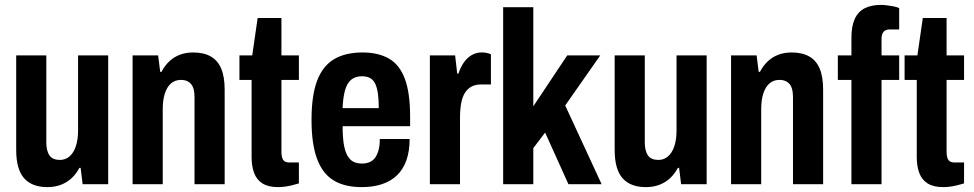

<svg xmlns="http://www.w3.org/2000/svg" viewBox="-20 -754 3987 786"><path d="M174.1 12Q110.7 12 78.5 -24.5Q46.3 -61 46.3 -140.7V-527.2H169.6V-170.2Q169.6 -153.7 172.9 -140.3Q176.2 -126.9 182.5 -117.7Q188.9 -108.4 199.8 -103.9Q210.7 -99.3 225 -99.3Q247.7 -99.3 264.4 -113.5Q281.2 -127.8 290.4 -155Q299.6 -182.2 299.6 -219.9V-527.2H422.9V0H318.3L310.1 -66.8H305.1Q291.1 -40.8 271.8 -23.4Q252.4 -6 228.1 3Q203.8 12 174.1 12Z M522.8 0V-527.2H627.4L635.9 -459.7H640.9Q655.1 -486.4 674.1 -503.9Q693.1 -521.4 717.3 -530.3Q741.5 -539.2 771 -539.2Q813.9 -539.2 842.6 -523Q871.4 -506.7 885.5 -473.3Q899.7 -439.8 899.7 -386.7V0H776.3V-356.2Q776.3 -373.5 773.2 -386.8Q770 -400.1 763 -408.8Q756.1 -417.6 745.7 -422.2Q735.3 -426.9 720.6 -426.9Q697.1 -426.9 680.4 -412.8Q663.8 -398.7 655 -371.8Q646.2 -345 646.2 -306.3V0Z M1118.6 12Q1078.3 12 1054.4 -3.1Q1030.4 -18.3 1020.2 -46.3Q1010 -74.3 1010 -109.9V-426.9H960.2V-527.2H1012.6L1034.7 -680.2H1132.1V-527.2H1203.6V-426.9H1132.1V-132.9Q1132.1 -110.4 1139.1 -99.6Q1146.1 -88.8 1165 -88.8H1203.6V-3.2Q1190.1 1 1175.2 4.6Q1160.3 8.2 1146 10.1Q1131.7 12 1118.6 12Z M1460.7 12Q1390.1 12 1344.9 -16Q1299.7 -44 1277.5 -104.9Q1255.3 -165.8 1255.3 -263.2Q1255.3 -363 1278.2 -423.6Q1301.1 -484.2 1347.6 -511.7Q1394.1 -539.2 1463.8 -539.2Q1529 -539.2 1572.5 -514Q1616 -488.8 1637.4 -431.4Q1658.9 -374 1658.9 -275.7V-237.3H1382.6Q1382.4 -185.2 1389.7 -151.5Q1397.1 -117.9 1414.2 -101.1Q1431.3 -84.4 1461.7 -84.4Q1479.2 -84.4 1492.8 -90.2Q1506.5 -96 1515.4 -108Q1524.3 -120.1 1529.7 -139.4Q1535 -158.7 1534.8 -185H1656.9Q1656.9 -135.3 1643.8 -98.1Q1630.7 -60.9 1605.4 -36.5Q1580.2 -12.2 1543.9 -0.1Q1507.7 12 1460.7 12ZM1382.4 -311.2H1530.6Q1530.6 -346.6 1527 -371.4Q1523.4 -396.3 1515.6 -412.1Q1507.7 -427.9 1494.3 -434.9Q1480.9 -441.8 1462.2 -441.8Q1433.8 -441.8 1417 -427.1Q1400.1 -412.4 1392.2 -383.6Q1384.4 -354.8 1382.4 -311.2Z M1739.8 0V-527.2H1843.2L1851.7 -452.7H1856.7Q1865.7 -479.4 1878.9 -498.4Q1892.1 -517.4 1910.9 -528.4Q1929.7 -539.4 1952.7 -539.4Q1963.2 -539.4 1972.8 -537.2Q1982.5 -535 1989.7 -531.8V-408.2H1948.3Q1926.7 -408.2 1910.5 -399.7Q1894.3 -391.2 1883.7 -374.7Q1873.1 -358.2 1868.1 -332.3Q1863.2 -306.5 1863.2 -271.8V0Z M2039.8 0V-724.4H2163.2V-318.8L2302.1 -527.2H2437.3L2293.8 -322.2L2442.9 0H2307L2211.6 -211.3L2163.2 -147.6V0Z M2624.1 12Q2560.7 12 2528.5 -24.5Q2496.3 -61 2496.3 -140.7V-527.2H2619.6V-170.2Q2619.6 -153.7 2622.9 -140.3Q2626.2 -126.9 2632.5 -117.7Q2638.9 -108.4 2649.8 -103.9Q2660.7 -99.3 2675 -99.3Q2697.7 -99.3 2714.4 -113.5Q2731.2 -127.8 2740.4 -155Q2749.6 -182.2 2749.6 -219.9V-527.2H2872.9V0H2768.3L2760.1 -66.8H2755.1Q2741.1 -40.8 2721.8 -23.4Q2702.4 -6 2678.1 3Q2653.8 12 2624.1 12Z M2972.8 0V-527.2H3077.4L3085.9 -459.7H3090.9Q3105.1 -486.4 3124.1 -503.9Q3143.1 -521.4 3167.3 -530.3Q3191.5 -539.2 3221 -539.2Q3263.9 -539.2 3292.6 -523Q3321.4 -506.7 3335.5 -473.3Q3349.7 -439.8 3349.7 -386.7V0H3226.3V-356.2Q3226.3 -373.5 3223.2 -386.8Q3220 -400.1 3213 -408.8Q3206.1 -417.6 3195.7 -422.2Q3185.3 -426.9 3170.6 -426.9Q3147.1 -426.9 3130.4 -412.8Q3113.8 -398.7 3105 -371.8Q3096.2 -345 3096.2 -306.3V0Z M3465.5 0V-426.9H3409.9V-527.2H3465.5V-597.9Q3465.5 -646.7 3479.1 -676.5Q3492.7 -706.3 3519.8 -720.1Q3546.9 -733.9 3586.2 -733.9Q3596.8 -733.9 3610.4 -732.3Q3624 -730.7 3638.2 -727.9Q3652.4 -725.2 3661 -720.8V-633.5H3622.8Q3604.6 -633.5 3596.7 -623.5Q3588.8 -613.4 3588.8 -595V-527.2H3661V-426.9H3588.8V0Z M3841.6 12Q3801.3 12 3777.4 -3.1Q3753.4 -18.3 3743.2 -46.3Q3733 -74.3 3733 -109.9V-426.9H3683.2V-527.2H3735.6L3757.7 -680.2H3855.1V-527.2H3926.6V-426.9H3855.1V-132.9Q3855.1 -110.4 3862.1 -99.6Q3869.1 -88.8 3888 -88.8H3926.6V-3.2Q3913.1 1 3898.2 4.6Q3883.3 8.2 3869 10.1Q3854.7 12 3841.6 12Z"/></svg>

Font: Archivo SemiBold Condensed
Style: Regular
Weight: 600
Width: 3
Version: Version 2.001